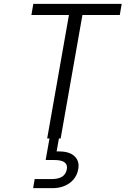

<svg xmlns="http://www.w3.org/2000/svg" viewBox="-20 -719 652 997"><path d="M286 0 274 67Q279 67 283 67Q336 67 362 88Q388 109 388 142Q388 150 386 160Q378 205 341.5 231.5Q305 258 252 258H152L160 211H246Q283 211 302.5 198.5Q322 186 327 160Q328 155 328 151Q328 112 263 112H217L237 0H225L338 -641H143L153 -699H612L602 -641H408L295 0Z"/></svg>

Font: Fz Poppins Light
Style: Italic
Weight: 300
Italic angle: -10°
Designer: Ninad Kale (Devanagari), Jonny Pinhorn (Latin)
Foundry: Indian Type Foundry
Version: Vit hóa bi Vntype.Com & FontZin.Com